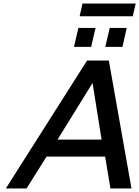

<svg xmlns="http://www.w3.org/2000/svg" viewBox="-20 -1065 787 1085"><path d="M730 -973 747 -1045H446L430 -973ZM672 -800 696 -907H600L575 -800ZM495 -800 520 -907H423L398 -800ZM723 0 595 -723H472L13 0H130L243 -180H574L604 0ZM554 -276H305L503 -596Z"/></svg>

Font: Perun Medium Italic
Style: Regular
Weight: 500
Italic angle: -12°
Foundry: Copyright (c) Stefan Peev, Context Ltd, 2016
Version: Version 1.026